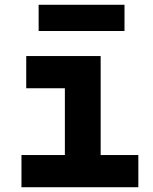

<svg xmlns="http://www.w3.org/2000/svg" viewBox="-20 -785 640 805"><path d="M70 0V-135H252V-415H90V-550H402V-135H560V0ZM142 -655V-765H502V-655Z"/></svg>

Font: Tiny ExtraBold
Style: Regular
Weight: 800
Designer: Philipp Nurullin, Konstantin Bulenkov
Foundry: JetBrains
Version: Version 2.251; ttfautohint (v1.8.4.7-5d5b)